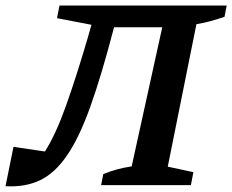

<svg xmlns="http://www.w3.org/2000/svg" viewBox="-51 -672 843 697"><path d="M-31 4 -2 -139 112 -122Q151 -183 188 -286.5Q225 -390 265 -526L281 -582L156 -606L165 -652H772L764 -611Q738 -602 714 -595.5Q690 -589 662 -584L558 -67L651 -47L642 0H316L324 -40Q372 -60 427 -68L538 -573H363Q318 -400 277.5 -286.5Q237 -173 192.5 -108Q148 -43 94 -17.5Q40 8 -31 4Z"/></svg>

Font: Piazzolla SemiBold
Style: Italic
Weight: 600
Italic angle: -11.3°
Designer: Juan Pablo del Peral
Foundry: Huerta Tipografica
Version: Version 1.330